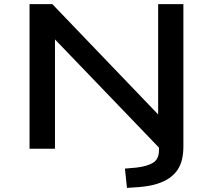

<svg xmlns="http://www.w3.org/2000/svg" viewBox="-20 -725 1038 936"><path d="M599 191 589 97 645 92Q697 86 726 68.5Q755 51 755 7V-60L764 4L246 -535H248V0H124V-705H235L752 -166H751V-705H874V-9Q874 21 868 49Q862 77 847.5 100Q833 123 808.5 141Q784 159 746.5 171Q709 183 657 187Z"/></svg>

Font: Nunito Sans 7pt Expanded SemiBold
Style: Regular
Weight: 600
Width: 7
Designer: Vernon Adams
Foundry: Vernon Adams
Version: Version 3.101;gftools[0.9.27]